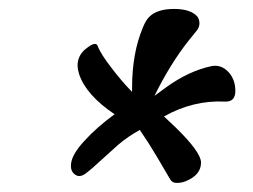

<svg xmlns="http://www.w3.org/2000/svg" viewBox="-20 -780 558 423"><path d="M475.6 -556.2Q405.3 -559.6 341.3 -523.4L366.2 -500Q422.9 -444.8 422.9 -421.9Q422.9 -394 388.2 -380.4Q379.4 -377 369.4 -377Q359.4 -377 355 -384.8L325.2 -435.5Q308.1 -464.4 288.1 -493.7Q262.7 -480 240.2 -460.9L200.2 -424.8Q182.6 -408.2 169.4 -398.2Q156.2 -388.2 146.2 -394.8Q136.2 -401.4 136.2 -414.3Q136.2 -427.2 144.3 -441.2Q152.3 -455.1 166 -469.7Q192.4 -499 232.4 -528.3Q169.4 -570.8 154.3 -616.7Q142.1 -654.8 174.8 -676.8Q191.4 -688.5 195.1 -679Q198.7 -669.4 206.5 -657.2Q214.4 -645 224.6 -631.8Q249 -599.6 271 -577.6V-586.9Q271 -663.1 294.9 -719.7Q301.3 -735.8 309.6 -743.7Q327.1 -760.3 363.3 -760.3Q400.4 -760.3 415 -743.2Q419.4 -737.3 419.4 -728.3Q419.4 -719.2 412.1 -710.9L395.5 -690.4Q355 -639.2 320.3 -568.8L345.7 -587.4Q395.5 -623.5 445.8 -634.3Q467.8 -638.7 484.4 -620.1Q498.5 -604 498.5 -579.6Q498.5 -555.2 475.6 -556.2Z"/></svg>

Font: Courgette
Style: Regular
Weight: 400
Designer: Karolina Lach
Foundry: Sorkin Type Co.
Version: Version 1.002